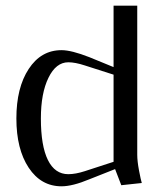

<svg xmlns="http://www.w3.org/2000/svg" viewBox="-20 -653 573 681"><path d="M198.2 -475.1Q233.4 -475.1 296.9 -450.2L382.8 -415V-632.8H466.8V-104Q466.8 -81.5 473.1 -48.1Q479.5 -14.6 482.9 -3.9L410.2 3.9L388.2 -53.2L296.9 -17.1Q237.3 7.8 198.2 7.8Q125.5 7.8 81.8 -58.1Q38.1 -124 38.1 -232.9Q38.1 -341.8 81.8 -408.4Q125.5 -475.1 198.2 -475.1ZM382.8 -79.1V-388.2L280.8 -420.9Q246.6 -432.1 222.2 -432.1Q178.7 -432.1 151.9 -377.2Q125 -322.3 125 -232.9Q125 -135.7 149.9 -85.4Q174.8 -35.2 222.2 -35.2Q248 -35.2 280.8 -45.9Z"/></svg>

Font: Resagokr
Style: Regular
Weight: 500
Designer: gluk
Foundry: gluk
Version: Version 0.95